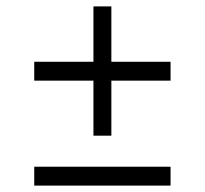

<svg xmlns="http://www.w3.org/2000/svg" viewBox="-20 -580 640 600"><path d="M87 -387V-328H272V-156H328V-328H513V-387H328V-560H272V-387ZM87 0H513V-59H87Z"/></svg>

Font: LT Wave Mono Light
Style: Regular
Weight: 300
Designer: Daniel Lyons
Version: Version 2.5 (Glyphs App)